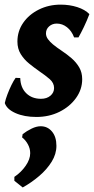

<svg xmlns="http://www.w3.org/2000/svg" viewBox="-20 -493 407 829"><path d="M67.4 -156Q68.7 -114.5 93.3 -90.4Q117.8 -66.4 157.1 -66.4Q182 -66.4 197.8 -79.8Q213.5 -93.2 213.5 -112.9Q213.5 -134.8 194.6 -151.4Q175.6 -167.9 149.6 -185.4Q127.6 -200.8 105.9 -218.4Q84.2 -235.9 69.7 -259.2Q55.2 -282.5 55.2 -313.6Q55.2 -358.4 80.1 -394.4Q104.9 -430.4 147.7 -451.7Q190.5 -473 241.8 -473Q280.3 -473 313.7 -462.3Q347 -451.6 366 -432.1Q355.5 -404.2 342.5 -377.1Q329.5 -350.1 318.9 -331.6H300Q289.4 -359.6 269.3 -375.4Q249.3 -391.2 225.1 -391.2Q205.6 -391.2 192 -379.1Q178.5 -367 178.5 -348.9Q178.5 -335.6 187 -324Q195.5 -312.4 208.5 -301.5Q225.5 -287.6 247.2 -273.2Q268.9 -258.8 288.9 -241.6Q308.9 -224.3 321.9 -202.3Q334.9 -180.2 334.9 -151Q334.9 -106.7 308 -69.5Q281.2 -32.3 236.5 -10.1Q191.8 12 137.1 12Q84.8 12 47.2 -4.6Q9.6 -21.2 0.7 -48.1Q4.2 -64.9 12.1 -85.6Q19.9 -106.4 29.4 -125.8Q38.9 -145.2 47.5 -156.9ZM77.8 86.2Q95.5 72.4 116.5 62.3Q137.4 52.1 155.7 52.1Q185.4 52.1 204.5 75Q223.6 97.8 223.6 136.6Q223.6 172.2 203.1 205.3Q182.6 238.4 149.7 266.5Q116.9 294.7 78.1 316.4L42 287.5V270.7Q71.6 250.8 91 222.6Q110.4 194.5 110.4 168.5Q110.4 148.5 100.5 130.3Q90.6 112 75.4 100.2Z"/></svg>

Font: Alegreya
Style: Italic
Weight: 400
Italic angle: -7°
Designer: Juan Pablo del Peral
Foundry: Huerta Tipografica
Version: Version 2.009